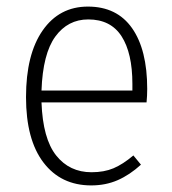

<svg xmlns="http://www.w3.org/2000/svg" viewBox="-20 -552 521 583"><path d="M425 -241H106Q110 -131 150.5 -80Q191 -29 258 -29Q296 -29 324.5 -41Q353 -53 385 -80L408 -52Q374 -21 337.5 -5Q301 11 257 11Q165 11 112 -58.5Q59 -128 59 -257Q59 -387 109.5 -459.5Q160 -532 247 -532Q335 -532 381 -466.5Q427 -401 427 -282Q427 -261 425 -241ZM382 -297Q382 -391 349 -442Q316 -493 248 -493Q186 -493 148 -441Q110 -389 106 -277H382Z"/></svg>

Font: Fira Sans Condensed ExtraLight
Style: Regular
Weight: 275
Width: 3
Designer: Carrois Corporate & Edenspiekermann AG
Foundry: Carrois Corporate GbR & Edenspiekermann AG
Version: Version 4.203